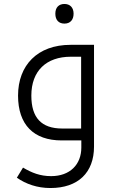

<svg xmlns="http://www.w3.org/2000/svg" viewBox="-20 -708 579 968"><path d="M305 -589C334 -589 351 -608 351 -639C351 -670 333 -688 305 -688C277 -688 259 -671 259 -639C259 -606 277 -589 305 -589ZM234 240C374 240 454 162 454 31V-482H336C169 -482 71 -379 71 -226C71 -79 150 0 291 0H390V36C390 122 332 180 238 180C182 180 140 163 96 137L65 188C111 220 168 240 234 240ZM389 -60H294C189 -60 138 -114 138 -226C138 -351 214 -422 337 -422H389Z"/></svg>

Font: Noto Kufi Arabic Light
Style: Regular
Weight: 300
Designer: Monotype Design Team, David Williams, Khaled Hosny
Foundry: Google LLC
Version: Version 2.109